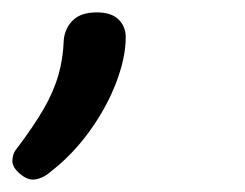

<svg xmlns="http://www.w3.org/2000/svg" viewBox="-62 -110 395 310"><path d="M-9 180Q-19 180 -30.5 170Q-42 160 -42 150Q-42 145 -40.5 140Q-39 135 -35 130Q-7 93 9 65Q25 37 32.5 10.5Q40 -16 41 -46Q43 -65 56 -77.5Q69 -90 94 -90Q118 -90 129.5 -78.5Q141 -67 141 -50Q141 -17 125.5 23.5Q110 64 82.5 102Q55 140 20 167Q12 174 4.5 177Q-3 180 -9 180Z"/></svg>

Font: Playwrite CO
Style: Regular
Weight: 400
Designer: Veronika Burian, José Scaglione
Foundry: TypeTogether
Version: Version 1.000